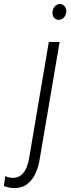

<svg xmlns="http://www.w3.org/2000/svg" viewBox="-134 -742 361 977"><path d="M114.3 -528.3H169.4L68.8 63Q63.5 101.1 48.3 136.7Q33.2 172.4 4.9 194.3Q-23.4 216.3 -68.4 214.8Q-80.6 214.4 -91.8 211.4Q-103 208.5 -114.3 205.1L-107.4 154.8Q-99.1 157.7 -89.8 160.2Q-80.6 162.6 -71.8 163.1Q-43 163.6 -25.4 148.2Q-7.8 132.8 1.2 110.1Q10.3 87.4 14.2 63ZM133.3 -680.2Q133.8 -695.8 143.8 -708.3Q153.8 -720.7 169.9 -721.7Q186 -721.7 195.6 -709Q205.1 -696.3 203.1 -680.7Q202.1 -665.5 191.9 -653.6Q181.6 -641.6 165.5 -641.1Q149.4 -640.6 140.4 -652.6Q131.3 -664.6 133.3 -680.2Z"/></svg>

Font: Roboto Condensed Light
Style: Italic
Weight: 300
Italic angle: -12°
Designer: Christian Robertson
Foundry: Google
Version: Version 3.0; 2020